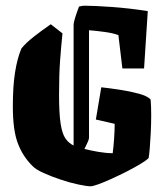

<svg xmlns="http://www.w3.org/2000/svg" viewBox="-20 -642 587 673"><path d="M199 -525Q194 -476 190.5 -428Q187 -380 187 -310Q187 -244 192.5 -208.5Q198 -173 209.5 -156.5Q221 -140 238 -132V-554Q238 -563 243.5 -580.5Q249 -598 257 -619Q262 -620 266.5 -621Q271 -622 276 -622Q311 -622 373 -617.5Q435 -613 498 -603L485 -402H409L395 -519Q376 -526 347 -530Q318 -534 292 -536V-159Q292 -154 287.5 -144Q283 -134 276 -120Q299 -114 326 -109.5Q353 -105 375 -105Q378 -127 380 -156.5Q382 -186 382 -208L316 -223L335 -336Q363 -333 399.5 -327.5Q436 -322 467 -313.5Q498 -305 508 -293Q510 -270 510 -239.5Q510 -209 508.5 -178Q507 -147 505 -123Q503 -99 501 -88Q492 -79 471 -66.5Q450 -54 423.5 -40.5Q397 -27 370.5 -15Q344 -3 324.5 4Q305 11 298 11Q285 11 256 5Q227 -1 194 -12Q161 -23 133 -35.5Q105 -48 93 -61Q59 -95 42 -141Q25 -187 25 -269Q25 -341 33 -390Q41 -439 55 -472Q70 -491 98 -513Q126 -535 158 -557Z"/></svg>

Font: Grenze Gotisch ExtraBold
Style: Regular
Weight: 800
Designer: Renata Polastri
Foundry: Omnibus-Type
Version: Version 1.001